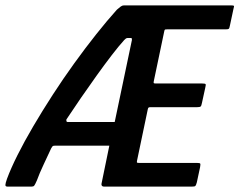

<svg xmlns="http://www.w3.org/2000/svg" viewBox="-42 -693 889 713"><path d="M344 0Q339 0 336.5 -3Q334 -6 335 -11L364 -152H162Q156 -152 154 -150.5Q152 -149 148 -142Q135 -114 119.5 -81Q104 -48 95 -23Q88 -7 85 -3.5Q82 0 75 0H-14Q-22 0 -22 -6Q-22 -12 -16 -29Q-2 -67 23 -117Q48 -167 81.5 -224Q115 -281 153.5 -340.5Q192 -400 233.5 -457.5Q275 -515 315.5 -566Q356 -617 392 -657Q400 -664 406 -668.5Q412 -673 418 -673H815Q825 -673 826.5 -671.5Q828 -670 825 -660L812 -599Q810 -588 807.5 -586Q805 -584 796 -584H579Q572 -584 570.5 -583Q569 -582 568 -577L529 -391Q528 -386 529 -384.5Q530 -383 536 -383H708Q720 -383 721.5 -380.5Q723 -378 720 -366L708 -311Q706 -300 703 -297.5Q700 -295 690 -295H517Q513 -295 510.5 -294Q508 -293 507 -288L467 -97Q466 -92 466.5 -90Q467 -88 474 -88H689Q700 -88 701.5 -85.5Q703 -83 701 -72L689 -16Q686 -5 683.5 -2.5Q681 0 670 0ZM384 -240 448 -545Q448 -552 445 -552H432Q430 -552 427.5 -551Q425 -550 419 -544Q399 -522 372.5 -487.5Q346 -453 317 -412.5Q288 -372 259 -330Q230 -288 205 -250Q204 -249 204.5 -244.5Q205 -240 209 -240Z"/></svg>

Font: Glory SemiBold
Style: Italic
Weight: 600
Italic angle: -12°
Designer: Robert Leuschke
Foundry: Robert Leuschke
Version: Version 1.011